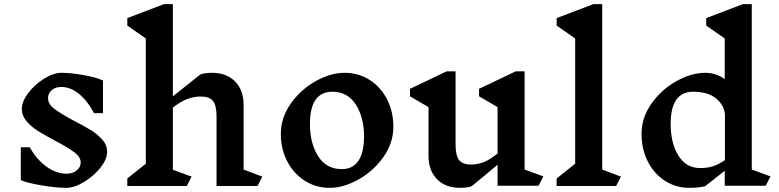

<svg xmlns="http://www.w3.org/2000/svg" viewBox="-20 -893 3746 923"><path d="M246 -216Q193 -244 161.5 -264Q130 -284 107.5 -310.5Q85 -337 85 -369Q85 -405 116 -446Q147 -487 192.5 -515Q238 -543 276 -543Q323 -543 385 -531.5Q447 -520 475 -506V-349H432Q401 -408 360 -441.5Q319 -475 275 -475Q246 -475 228.5 -459.5Q211 -444 211 -421Q211 -392 242 -369Q273 -346 338 -311Q389 -285 420 -265.5Q451 -246 473 -220.5Q495 -195 495 -164Q495 -127 462.5 -86.5Q430 -46 383.5 -18Q337 10 298 10Q248 10 178.5 -2Q109 -14 80 -27V-185H123Q157 -125 204 -91.5Q251 -58 299 -58Q330 -58 349 -74Q368 -90 368 -112Q368 -138 338 -160.5Q308 -183 246 -216Z M1218 1H1021V-333Q1021 -386 1004 -407.5Q987 -429 945 -429Q914 -429 883 -418Q852 -407 811 -376V-77L901 -44L878 1H592V-35L681 -106V-708L592 -770V-806L768 -873H811V-430L943 -535Q966 -543 999 -543Q1069 -543 1110 -501.5Q1151 -460 1151 -389V-78L1241 -44Z M1871 -284Q1871 -206 1823.5 -138.5Q1776 -71 1704 -30.5Q1632 10 1565 10Q1498 10 1444.5 -24.5Q1391 -59 1360.5 -118Q1330 -177 1330 -249Q1330 -327 1377.5 -394.5Q1425 -462 1497 -502.5Q1569 -543 1636 -543Q1704 -543 1757.5 -508.5Q1811 -474 1841 -415Q1871 -356 1871 -284ZM1470 -297Q1470 -204 1509.5 -142Q1549 -80 1623 -80Q1676 -80 1703 -120Q1730 -160 1730 -237Q1730 -329 1690.5 -390.5Q1651 -452 1578 -452Q1470 -452 1470 -297Z M2569 0H2372V-101L2248 2Q2229 10 2192 10Q2122 10 2081 -31.5Q2040 -73 2040 -144V-378L1951 -430V-466L2127 -550H2170V-199Q2170 -145 2187 -123.5Q2204 -102 2246 -102Q2275 -102 2304 -113Q2333 -124 2372 -155V-378L2283 -430V-466L2459 -550H2502V-78L2592 -45Z M2942 1H2656V-35L2745 -106V-708L2656 -770V-806L2832 -873H2875V-78L2965 -44Z M3661 0H3464V-72L3370 2Q3338 10 3294 10Q3228 10 3175.5 -24.5Q3123 -59 3093.5 -118Q3064 -177 3064 -249Q3064 -327 3111.5 -394.5Q3159 -462 3231 -502.5Q3303 -543 3370 -543Q3421 -543 3464 -513V-708L3375 -770V-806L3551 -873H3594V-78L3684 -45ZM3465 -123V-344Q3459 -392 3419.5 -422Q3380 -452 3312 -452Q3204 -452 3204 -297Q3204 -206 3241 -145.5Q3278 -85 3347 -85H3348Q3378 -85 3405 -93Q3432 -101 3465 -123Z"/></svg>

Font: Inknut Antiqua Medium
Style: Regular
Weight: 500
Designer: Claus Eggers Sørensen
Foundry: Claus Eggers Sørensen
Version: Version 1.003; ttfautohint (v1.8.2) -l 8 -r 50 -G 200 -x 14 